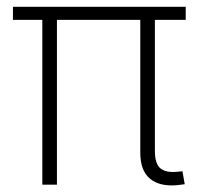

<svg xmlns="http://www.w3.org/2000/svg" viewBox="-20 -556 600 578"><path d="M512.2 1.5Q460 5.9 431.2 -18.3Q402.3 -42.5 402.3 -96.7V-519.5H446.3V-102.5Q446.3 -62 463.6 -48.6Q481 -35.2 515.1 -39.1Q521 -39.6 523.2 -39.8Q525.4 -40 529.3 -40.5L536.1 -1.5Q531.2 -1 525.1 0Q519 1 512.2 1.5ZM107.4 0V-519.5H151.4V0ZM19 -496.1V-535.6H539.1V-496.1Z"/></svg>

Font: Inter 20pt ExtraLight
Style: Regular
Weight: 250
Version: Version 4.001;git-66647c0bb